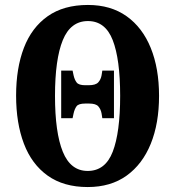

<svg xmlns="http://www.w3.org/2000/svg" viewBox="-20 -745 707 775"><path d="M334 10Q237 10 172.5 -36Q108 -82 76.5 -165Q45 -248 45 -359Q45 -470 76.5 -552Q108 -634 172.5 -679.5Q237 -725 335 -725Q427 -725 491 -679.5Q555 -634 588.5 -551.5Q622 -469 622 -358Q622 -247 588.5 -164.5Q555 -82 491 -36Q427 10 334 10ZM334 -55Q405 -55 435 -132.5Q465 -210 465 -358Q465 -506 435 -583Q405 -660 335 -660Q265 -660 233.5 -583Q202 -506 202 -358Q202 -210 233.5 -132.5Q265 -55 334 -55ZM227 -268V-460H273L277 -441Q281 -423 289.5 -412Q298 -401 324 -401H338Q366 -401 376.5 -412.5Q387 -424 390 -441L393 -460H440V-268H393L390 -287Q387 -304 377 -315.5Q367 -327 340 -327H324Q297 -327 289 -316Q281 -305 277 -287L273 -268Z"/></svg>

Font: Noto Serif ExtraCondensed ExtraBold
Style: Regular
Weight: 800
Width: 2
Designer: Monotype Design Team
Foundry: Monotype Imaging Inc.
Version: Version 2.013; ttfautohint (v1.8.4.7-5d5b)